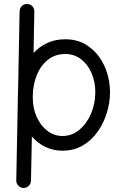

<svg xmlns="http://www.w3.org/2000/svg" viewBox="-20 -721 622 956"><path d="M304.7 -525.4Q360.4 -525.4 402.1 -502Q443.8 -478.5 471.9 -440.2Q500 -401.9 513.9 -355.5Q527.8 -309.1 527.8 -262.7Q527.8 -211.4 512.2 -159.9Q496.6 -108.4 466.6 -65.7Q436.5 -22.9 392.6 3.2Q348.6 29.3 291.5 29.3Q243.7 29.3 205.3 10.3Q167 -8.8 138.7 -41L134.3 178.7Q133.8 193.8 123 204.3Q112.3 214.8 97.2 214.8Q82 214.4 71.5 203.6Q61 192.9 61 177.7L68.8 -227.1Q68.8 -231.9 68.8 -237.3Q68.8 -250 69.8 -262.2L77.6 -665Q78.1 -680.7 88.9 -691.2Q99.6 -701.7 114.7 -701.2Q130.4 -700.7 140.9 -689.9Q151.4 -679.2 150.9 -664.1L147 -457Q175.3 -488.3 214.8 -506.8Q254.4 -525.4 304.7 -525.4ZM304.7 -452.1Q254.4 -452.1 218 -422.9Q181.6 -393.6 162.4 -345Q143.1 -296.4 143.1 -237.3Q143.1 -182.6 162.6 -138.9Q182.1 -95.2 215.8 -69.6Q249.5 -43.9 291.5 -43.9Q337.9 -43.9 374.8 -74.5Q411.6 -105 433.1 -155Q454.6 -205.1 454.6 -262.7Q454.6 -313.5 436 -356.7Q417.5 -399.9 383.8 -426Q350.1 -452.1 304.7 -452.1Z"/></svg>

Font: Mikhak Regular
Style: Regular
Weight: 400
Designer: Amin Abedi
Version: Version 3.3